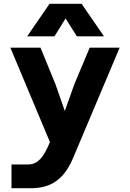

<svg xmlns="http://www.w3.org/2000/svg" viewBox="-20 -809 690 1019"><path d="M274 -363 324 -220 375 -363 456 -556H615L369 27Q344 87 311.5 122.5Q279 158 238 174Q197 190 144 190H41V64H127Q155 64 174.5 51Q194 38 208.5 16.5Q223 -5 235 -32L245 -55L35 -556H195ZM124 -616 243 -789H413L532 -616H388L328 -711L269 -616Z"/></svg>

Font: Azeret Mono Thin
Style: Regular
Weight: 100
Designer: Martin Vácha
Foundry: Displaay
Version: Version 1.002